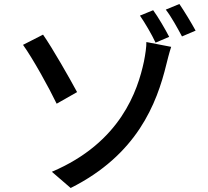

<svg xmlns="http://www.w3.org/2000/svg" viewBox="-20 -880 1040 959"><path d="M239 -22 333 59C664 -107 763 -361 811 -559C815 -575 825 -616 835 -646L711 -670C712 -649 706 -608 699 -573C668 -428 583 -168 239 -22ZM95 -656C145 -586 224 -443 263 -362L365 -420C329 -487 242 -640 195 -707ZM745 -829 679 -802C704 -766 738 -708 757 -667L825 -696C806 -733 770 -795 745 -829ZM876 -860 808 -832C836 -796 867 -739 889 -698L957 -727C937 -764 900 -825 876 -860Z"/></svg>

Font: Noto Sans CJK JP Medium
Style: Regular
Weight: 500
Designer: Ryoko NISHIZUKA (kana & ideographs); Paul D. Hunt (Latin, Greek & Cyrillic); Wenlong ZHANG (bopomofo); Sandoll Communica
Foundry: Adobe Systems Incorporated
Version: Version 1.004;PS 1.004;hotconv 1.0.82;makeotf.lib2.5.63406